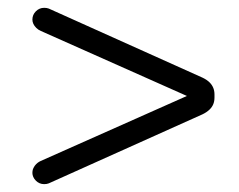

<svg xmlns="http://www.w3.org/2000/svg" viewBox="-20 -532 606 486"><path d="M91.8 -65.9Q98.6 -65.9 103.5 -67.9L492.7 -242.7Q513.7 -252.9 520 -268.6Q522.9 -275.9 522.9 -285.2V-293Q522.9 -311 510.7 -323.2Q503.9 -330.1 492.7 -335.4L103.5 -510.3Q98.6 -512.2 91.8 -512.2Q79.6 -512.2 70.8 -503.4Q62 -494.6 62 -482.4Q62 -471.2 71.8 -461.4Q76.7 -456.5 83.5 -453.6L453.1 -289.1L83 -124.5Q74.2 -120.6 67.9 -112.3Q64 -106.4 63 -102.5Q62 -98.6 62 -94Q62 -89.4 64.2 -84.2Q66.4 -79.1 70.8 -74.7Q79.6 -65.9 91.8 -65.9Z"/></svg>

Font: YuPearl-ExtraLight
Style: ExtraLight
Weight: 200
Designer: Max Yao
Foundry: Max-Everyday
Version: Version 1.011; ttfautohint (v1.8.3)